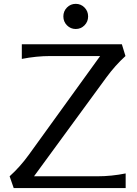

<svg xmlns="http://www.w3.org/2000/svg" viewBox="-20 -964 703 984"><path d="M50.3 0 29.3 -60.5Q83 -108.9 127.4 -170.4L493.2 -676.8H238.3Q166.5 -676.8 91.8 -662.1V-737.3H604.5L623 -676.8Q570.3 -628.9 524.9 -566.9L154.3 -60.5H477.5Q552.2 -60.5 624 -75.2V0ZM323.2 -925.5Q341.8 -944.3 368.2 -944.3Q394.5 -944.3 413.1 -925.5Q431.6 -906.7 431.6 -879.9Q431.6 -853 413.1 -834.2Q394.5 -815.4 368.2 -815.4Q341.8 -815.4 323.2 -834.2Q304.7 -853 304.7 -879.9Q304.7 -906.7 323.2 -925.5Z"/></svg>

Font: Classica
Style: Book
Weight: 400
Designer: Wojciech Kalinowski "wmk69" (wmk69@o2.pl)
Foundry: Wojciech Kalinowski "wmk69" (wmk69@o2.pl)
Version: Version 2.1.1; 2021-05-14